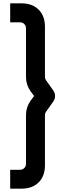

<svg xmlns="http://www.w3.org/2000/svg" viewBox="-20 -917 489 1149"><path d="M109 212H41V99H100.5Q115 99 125.2 88.8Q135.5 78.5 135.5 64V-228.5Q135.5 -274.5 162.5 -313.5L184 -342.5L162.5 -371.5Q135.5 -410 135.5 -456.5V-748.5Q135.5 -763 125.2 -773.2Q115 -783.5 100.5 -783.5H41V-897H109Q173.5 -897 211.2 -859.2Q249 -821.5 249 -757V-456.5Q249 -447 255 -437.5L299.5 -374.5Q309.5 -360 309.5 -342.5Q309.5 -325 299.5 -310.5L255 -247.5Q249 -239 249 -228.5V72Q249 137 211.2 174.5Q173.5 212 109 212Z"/></svg>

Font: Vortex Mix
Style: Bold
Weight: 700
Designer: Mikhail Sharanda
Foundry: Mikhail Sharanda
Version: Version 4.504;Glyphs 3.1.2 (3151)